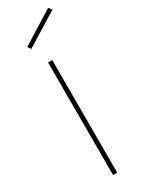

<svg xmlns="http://www.w3.org/2000/svg" viewBox="-198 -767 605 798"><g transform="rotate(-30 105.0 -368.5)"><path d="M85 0V-540H105V0ZM199 -737 210 -721 53 -624 42 -639Z"/></g></svg>

Font: SVN-Poppins Thin
Style: Regular
Weight: 100
Designer: Ninad Kale (Devanagari), Jonny Pinhorn (Latin)
Foundry: Indian Type Foundry
Version: Version 3.002 2017